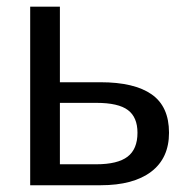

<svg xmlns="http://www.w3.org/2000/svg" viewBox="-20 -548 561 568"><path d="M277.3 -304.7Q377.4 -304.7 428.7 -268.8Q480 -232.9 480 -155.3Q480 -80.1 427.2 -40Q374.5 0 277.8 0H69.3V-528.3H157.2V-304.7ZM157.2 -62H264.6Q328.1 -62 357.4 -84.5Q386.7 -106.9 386.7 -155.3Q386.7 -201.2 358.4 -222.4Q330.1 -243.7 265.1 -243.7H157.2Z"/></svg>

Font: Arimo Nerd Font
Style: Regular
Weight: 400
Designer: Steve Matteson
Foundry: Monotype Imaging Inc.
Version: Version 1.33;Nerd Fonts 3.2.1